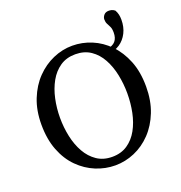

<svg xmlns="http://www.w3.org/2000/svg" viewBox="-143 -919 993 1056"><g transform="rotate(-20 353.5 -391.0)"><path d="M354 15Q296 15 241 -7.5Q186 -30 142 -74Q98 -118 72.5 -183.5Q47 -249 47 -335Q47 -417 73 -482Q99 -547 142.5 -592Q186 -637 241 -661Q296 -685 354 -685Q412 -685 466.5 -662.5Q521 -640 564.5 -595.5Q608 -551 634 -486Q660 -421 660 -335Q660 -253 634.5 -188Q609 -123 565.5 -77.5Q522 -32 467 -8.5Q412 15 354 15ZM354 -35Q406 -35 443.5 -60.5Q481 -86 504.5 -128.5Q528 -171 539 -224.5Q550 -278 550 -335Q550 -391 539 -444.5Q528 -498 504.5 -541Q481 -584 443.5 -609.5Q406 -635 354 -635Q302 -635 264.5 -609.5Q227 -584 203 -541Q179 -498 167.5 -444.5Q156 -391 156 -335Q156 -278 167.5 -224.5Q179 -171 203 -128.5Q227 -86 264.5 -60.5Q302 -35 354 -35ZM529 -575V-602Q563 -607 578.5 -625Q594 -643 594 -675Q594 -697 588 -709.5Q582 -722 576 -733Q570 -744 570 -760Q570 -773 580 -785Q590 -797 609 -797Q616 -797 625 -795Q634 -793 644 -785Q652 -771 655 -757Q658 -743 658 -727Q658 -684 641 -650.5Q624 -617 595 -597.5Q566 -578 529 -575Z"/></g></svg>

Font: Source Serif 4 Variable
Style: Regular
Weight: 400
Designer: Frank Grießhammer
Foundry: Adobe
Version: Version 4.005;hotconv 1.1.0;makeotfexe 2.6.0